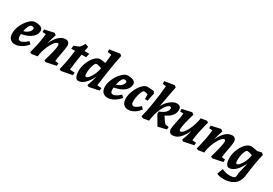

<svg xmlns="http://www.w3.org/2000/svg" viewBox="51 -1960 4818 3385"><g transform="rotate(30 2460.0 -267.5)"><path d="M260 -503Q421 -503 421 -414Q421 -334 348 -275Q275 -216 147 -194Q145 -179 145 -151Q145 -79 199 -79Q228 -79 268 -104Q308 -129 339 -161L385 -121Q341 -61 273 -21.5Q205 18 143.5 18Q82 18 44.5 -19.5Q7 -57 7 -135Q7 -213 48 -300Q89 -387 149 -445Q209 -503 260 -503ZM240 -413Q216 -413 192.5 -368.5Q169 -324 156 -258Q219 -274 256 -310.5Q293 -347 293 -385Q293 -413 240 -413Z M880 -510Q918 -510 939.5 -486.5Q961 -463 961 -421.5Q961 -380 937.5 -260.5Q914 -141 909 -84L979 -77L975 -24L774 18L738 0Q816 -264 816 -337Q816 -381 794 -381Q745 -381 685 -270Q625 -159 606 -47Q605 -41 599 0L483 18L449 0Q516 -251 527 -411L459 -415V-467L650 -510L689 -482Q652 -371 633 -286Q738 -510 880 -510Z M1346 -414H1255Q1227 -248 1208 -84L1307 -77L1303 -24L1081 18L1047 0Q1097 -199 1121 -414H1044L1052 -479Q1061 -483 1085 -492Q1140 -510 1153 -519Q1172 -531 1209 -592L1221 -612L1287 -591L1269 -494H1366Z M1432 18Q1392 18 1372 -27Q1352 -72 1352 -147Q1352 -222 1385.5 -309Q1419 -396 1473.5 -453Q1528 -510 1584 -510Q1605 -510 1690 -495Q1706 -608 1710 -675L1631 -684L1628 -737L1837 -770L1871 -742Q1807 -428 1766 -85L1852 -77L1848 -24L1647 18L1612 0Q1658 -122 1677 -214Q1628 -110 1564.5 -46Q1501 18 1432 18ZM1567 -404Q1540 -404 1516 -331Q1492 -258 1492 -172Q1492 -111 1519 -111Q1554 -111 1604.5 -193.5Q1655 -276 1672 -378Q1606 -404 1567 -404Z M2146 -503Q2307 -503 2307 -414Q2307 -334 2234 -275Q2161 -216 2033 -194Q2031 -179 2031 -151Q2031 -79 2085 -79Q2114 -79 2154 -104Q2194 -129 2225 -161L2271 -121Q2227 -61 2159 -21.5Q2091 18 2029.5 18Q1968 18 1930.5 -19.5Q1893 -57 1893 -135Q1893 -213 1934 -300Q1975 -387 2035 -445Q2095 -503 2146 -503ZM2126 -413Q2102 -413 2078.5 -368.5Q2055 -324 2042 -258Q2105 -274 2142 -310.5Q2179 -347 2179 -385Q2179 -413 2126 -413Z M2543 -503Q2610 -503 2678 -494L2703 -455L2668 -292L2613 -295V-389Q2569 -405 2537 -405Q2508 -405 2481 -321.5Q2454 -238 2454 -149Q2454 -83 2504 -83Q2551 -83 2627 -159L2674 -119Q2633 -58 2572 -20.5Q2511 17 2448.5 17.5Q2386 18 2350.5 -22.5Q2315 -63 2315 -138Q2315 -213 2351 -300Q2387 -387 2441 -445Q2495 -503 2543 -503Z M3142 -510Q3230 -510 3230 -426Q3230 -295 3058 -215Q3106 -133 3154 -85L3222 -77L3218 -24L3048 18L2934 -177V-226Q3008 -252 3049.5 -291Q3091 -330 3091 -375Q3091 -403 3065 -403Q3014 -403 2954 -294Q2885 -167 2867 0L2751 18L2713 0Q2744 -110 2776.5 -313.5Q2809 -517 2820 -675L2752 -684L2749 -737L2947 -770L2981 -742Q2970 -680 2941.5 -533.5Q2913 -387 2902 -319Q2946 -401 3014.5 -455.5Q3083 -510 3142 -510Z M3329 -411 3260 -415V-467L3451 -510L3491 -482Q3417 -226 3417 -155Q3417 -111 3438 -111Q3476 -111 3522 -179Q3594 -288 3627 -443Q3633 -473 3635 -492L3750 -510L3785 -492Q3711 -213 3701 -84L3779 -77L3775 -24L3574 18L3539 0Q3592 -140 3603 -214Q3564 -126 3505 -58Q3474 -23 3434.5 -2.5Q3395 18 3354.5 18Q3314 18 3293 -5Q3272 -28 3272 -68.5Q3272 -109 3298.5 -228.5Q3325 -348 3329 -411Z M4271 -510Q4309 -510 4330.5 -486.5Q4352 -463 4352 -421.5Q4352 -380 4328.5 -260.5Q4305 -141 4300 -84L4370 -77L4366 -24L4165 18L4129 0Q4207 -264 4207 -337Q4207 -381 4185 -381Q4136 -381 4076 -270Q4016 -159 3997 -47Q3996 -41 3990 0L3874 18L3840 0Q3907 -251 3918 -411L3850 -415V-467L4041 -510L4080 -482Q4043 -371 4024 -286Q4129 -510 4271 -510Z M4376 208 4419 89Q4500 127 4576 127Q4652 127 4680 102Q4696 88 4696 7Q4696 -2 4718 -84.5Q4740 -167 4745 -211Q4698 -108 4634.5 -45Q4571 18 4502 18Q4463 18 4442.5 -27.5Q4422 -73 4422 -147.5Q4422 -222 4455.5 -309Q4489 -396 4544 -453Q4599 -510 4655 -510Q4682 -510 4731 -500.5Q4780 -491 4788 -490L4869 -510L4908 -482Q4867 -333 4827 -15Q4818 57 4786.5 108.5Q4755 160 4710 186Q4625 235 4525.5 235Q4426 235 4376 208ZM4638 -404Q4611 -404 4587 -331Q4563 -258 4563 -172Q4563 -111 4589 -111Q4625 -111 4675.5 -193.5Q4726 -276 4742 -378Q4678 -404 4638 -404Z"/></g></svg>

Font: Andada
Style: Bold Italic
Weight: 700
Italic angle: -8.29999°
Designer: Carolina Giovagnoli
Foundry: Carolina Giovagnoli
Version: Version 1.003